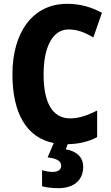

<svg xmlns="http://www.w3.org/2000/svg" viewBox="-20 -744 580 1004"><path d="M415 128C415 75 376 45 324 37L334 10C392 9 443 -3 488 -27V-166C442 -143 397 -125 347 -125C255 -125 208 -205 208 -355C208 -497 254 -590 339 -590C386 -590 427 -573 468 -548L513 -677C455 -709 394 -724 331 -724C149 -724 45 -572 45 -356C45 -153 118 -24 261 4L229 79C274 84 300 97 300 122C300 143 284 155 256 155C239 155 220 152 200 146V230C222 236 251 240 285 240C368 240 415 197 415 128Z"/></svg>

Font: Noto Sans Khmer UI Condensed ExtraBold
Style: Regular
Weight: 800
Width: 3
Designer: Danh Hong and the Monotype Design Team
Foundry: Monotype Imaging Inc.
Version: Version 2.002